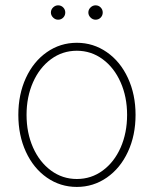

<svg xmlns="http://www.w3.org/2000/svg" viewBox="-20 -701 585 731"><path d="M49.8 -263.7Q49.8 -341.8 78.6 -404.3Q107.4 -466.8 158.4 -502.4Q209.5 -538.1 272.5 -538.1Q335.4 -538.1 386.7 -502.4Q438 -466.8 467 -404.1Q496.1 -341.3 496.1 -263.7Q496.1 -185.5 467 -123Q438 -60.5 386.7 -24.9Q335.4 10.7 272.5 10.7Q209.5 10.7 158.4 -24.9Q107.4 -60.5 78.6 -123Q49.8 -185.5 49.8 -263.7ZM463.9 -263.7Q463.9 -332 439.2 -387.7Q414.6 -443.4 370.8 -475.6Q327.1 -507.8 272.5 -507.8Q217.8 -507.8 174.1 -475.6Q130.4 -443.4 105.7 -387.7Q81.1 -332 81.1 -263.7Q81.1 -195.3 105.7 -139.6Q130.4 -84 174.1 -51.8Q217.8 -19.5 272.5 -19.5Q327.6 -19.5 371.3 -51.8Q415 -84 439.5 -139.6Q463.9 -195.3 463.9 -263.7ZM173.8 -653.3Q173.8 -664.6 182.1 -672.6Q190.4 -680.7 201.2 -680.7Q212.9 -680.7 220.7 -672.6Q228.5 -664.6 228.5 -653.3Q228.5 -642.1 220.7 -634Q212.9 -626 201.2 -626Q190.4 -626 182.1 -634.3Q173.8 -642.6 173.8 -653.3ZM316.4 -653.3Q316.4 -664.6 324.7 -672.6Q333 -680.7 343.8 -680.7Q355.5 -680.7 363.3 -672.6Q371.1 -664.6 371.1 -653.3Q371.1 -642.1 363.3 -634Q355.5 -626 343.8 -626Q333 -626 324.7 -634.3Q316.4 -642.6 316.4 -653.3Z"/></svg>

Font: Pretendard JP Thin
Style: Regular
Weight: 100
Designer: Base glyphs from Inter by Rasmus Andersson; Hangeul glyphs from Noto Sans CJK(Source Han Sans) by Jang Soo-young and Kan
Foundry: Kil Hyung-jin
Version: Version 1.309